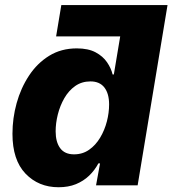

<svg xmlns="http://www.w3.org/2000/svg" viewBox="-20 -748 696 775"><path d="M550.8 -601.1H206.5L227.5 -727.5H656.2ZM216.3 7.8Q135.7 7.8 83 -47.1Q30.3 -102.1 30.3 -208Q30.3 -270.5 47.1 -331.5Q64 -392.6 97.2 -442.9Q130.4 -493.2 178.7 -522.9Q227.1 -552.7 290 -552.7Q335.9 -552.7 365.7 -536.9Q395.5 -521 412.1 -496.6Q428.7 -472.2 434.6 -447.3H439.5L486.3 -727.5H656.2L535.6 0H367.7L383.8 -88.4H377Q362.3 -60.5 339.6 -38.8Q316.9 -17.1 286.4 -4.6Q255.9 7.8 216.3 7.8ZM278.8 -125Q313.5 -125 339.8 -143.6Q366.2 -162.1 384.3 -192.4Q402.3 -222.7 411.4 -257.8Q420.4 -293 420.4 -326.7Q420.4 -370.1 401.4 -394.8Q382.3 -419.4 345.2 -419.4Q310.1 -419.4 283.7 -400.9Q257.3 -382.3 239.7 -351.8Q222.2 -321.3 213.4 -286.1Q204.6 -251 204.6 -217.8Q204.6 -174.8 222.9 -149.9Q241.2 -125 278.8 -125Z"/></svg>

Font: Inter ExtraBold
Style: Italic
Weight: 800
Italic angle: -9.3988°
Designer: Rasmus Andersson
Foundry: rsms
Version: Version 4.001;git-66647c0bb